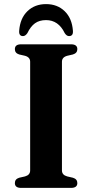

<svg xmlns="http://www.w3.org/2000/svg" viewBox="-20 -916 449 936"><path d="M282 -85Q282 -63 307.5 -56L335.5 -49.5Q357 -43 357 -23.5Q357 0 326 0H83Q52.5 0 52.5 -23.5Q52.5 -43 73.5 -49.5L102 -56Q127 -63 127 -85V-615Q127 -637 102 -644L73.5 -650.5Q52.5 -657 52.5 -676.5Q52.5 -700 83 -700H326Q357 -700 357 -676.5Q357 -657 335.5 -650.5L307.5 -644Q282 -637 282 -615ZM204.5 -818Q172 -818 150.5 -802.5Q129 -787 113.5 -754.5Q103.5 -740 92 -740Q71.5 -740 73.5 -766Q78 -827 113.8 -861.5Q149.5 -896 204.5 -896Q259.5 -896 295.2 -861.5Q331 -827 335.5 -766Q337.5 -740 316.5 -740Q305 -740 295.5 -754.5Q265 -818 204.5 -818Z"/></svg>

Font: Fraunces 9pt S000 SemiBold
Style: Regular
Weight: 600
Version: Version 1.000; ttfautohint (v1.8.3)